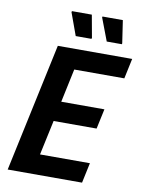

<svg xmlns="http://www.w3.org/2000/svg" viewBox="-95 -946 754 1012"><g transform="rotate(10 281.5 -440.5)"><path d="M18 0 165 -688H563L540 -580H272L234 -401H465L442 -294H212L172 -108H439L416 0ZM333 -755H249L205 -876L207 -881H313L335 -760ZM496 -755H415L369 -876L370 -881H479L497 -760Z"/></g></svg>

Font: Saira SemiCondensed SemiBold
Style: Italic
Weight: 600
Width: 4
Italic angle: -12°
Designer: Hector Gatti with collaboration of the Omnibus-Type team
Foundry: Omnibus-Type
Version: Version 1.101